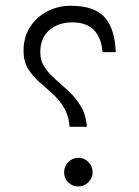

<svg xmlns="http://www.w3.org/2000/svg" viewBox="-20 -658 491 677"><path d="M63 -479Q63 -526.9 85.9 -562.5Q108.9 -598.1 146.7 -617.9Q184.6 -637.7 229 -637.7Q312 -637.7 348.4 -597.9Q384.8 -558.1 388.2 -474.1H341.3Q338.4 -522 312.7 -550.5Q287.1 -579.1 234.4 -579.1Q186 -579.1 154.1 -551.8Q122.1 -524.4 122.1 -474.6Q122.1 -443.4 137.7 -420.4Q153.3 -397.5 176.8 -377.2Q200.2 -356.9 224.1 -334.5Q248 -312 265.6 -282.5Q283.2 -252.9 286.6 -210.9H225.6Q222.2 -252 204.8 -279.8Q187.5 -307.6 163.8 -328.9Q140.1 -350.1 116.9 -370.6Q93.8 -391.1 78.4 -416.5Q63 -441.9 63 -479ZM206.1 -50.8Q206.1 -71.8 220.9 -86.7Q235.8 -101.6 256.3 -101.6Q276.9 -101.6 291.7 -86.7Q306.6 -71.8 306.6 -50.8Q306.6 -30.3 291.7 -15.4Q276.9 -0.5 256.3 -0.5Q235.4 -0.5 220.7 -14.9Q206.1 -29.3 206.1 -50.8Z"/></svg>

Font: Vazir Thin UI
Style: Thin-UI
Weight: 100
Designer: Saber Rastikerdar
Foundry: Saber Rastikerdar
Version: Version 30.0.0